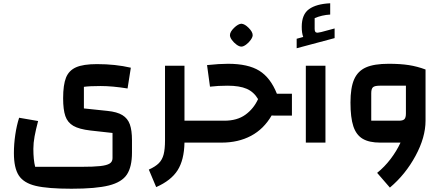

<svg xmlns="http://www.w3.org/2000/svg" viewBox="-20 -872 2707 1174"><path d="M97 -152 213 -132Q199 -79 191.5 -38.5Q184 2 184 38Q184 105 195 148H477Q552 148 592.5 143.5Q633 139 650.5 128Q668 117 668 95V-59L533 -74Q464 -82 428.5 -102.5Q393 -123 379.5 -162.5Q366 -202 366 -271Q366 -353 383.5 -397Q401 -441 445 -460.5Q489 -480 573 -480Q686 -480 780 -458L760 -331Q667 -346 596 -346Q527 -346 493 -341V-209L636 -194Q696 -188 728.5 -168Q761 -148 774 -111.5Q787 -75 787 -14V61Q787 148 756 195Q725 242 646 262Q567 282 417 282Q272 282 198.5 264.5Q125 247 95 201Q65 155 65 64Q65 9 73.5 -48.5Q82 -106 97 -152Z M1212 0H1108Q1106 106 1066 169Q1026 232 935 272L890 165Q930 147 951 126Q972 105 980.5 72.5Q989 40 989 -14V-470H1108V-134H1212Z M1765 -299V-165H1659Q1647 -165 1641 -166Q1593 -83 1515 -41.5Q1437 0 1335 0H1172V-134H1352Q1430 -134 1480.5 -170.5Q1531 -207 1558 -266Q1532 -310 1488.5 -329Q1445 -348 1371 -348Q1312 -348 1264 -342L1246 -474Q1321 -482 1374 -482Q1497 -482 1565.5 -439.5Q1634 -397 1673 -299ZM1386 -657Q1386 -677 1411 -701.5Q1436 -726 1456 -727Q1476 -726 1500.5 -701.5Q1525 -677 1525 -657Q1525 -645 1513 -628Q1501 -611 1484.5 -599Q1468 -587 1456 -587Q1443 -587 1426.5 -599Q1410 -611 1398 -627.5Q1386 -644 1386 -657Z M1850 -470H1970V0H1850ZM2026 -698V-639L1794 -577V-635L1834 -646Q1825 -670 1825 -708Q1825 -784 1869.5 -816Q1914 -848 1999 -852V-783Q1948 -780 1904 -761V-695Q1904 -683 1908 -677.5Q1912 -672 1922 -672Q1926 -672 1944 -676Z M2582 -447V-134Q2582 -32 2520.5 81.5Q2459 195 2364 275L2286 185Q2331 149 2368 100.5Q2405 52 2429 0H2305Q2237 0 2197.5 -23.5Q2158 -47 2140.5 -100Q2123 -153 2123 -245Q2123 -336 2145.5 -387Q2168 -438 2218 -460Q2268 -482 2357 -482Q2428 -482 2479.5 -474Q2531 -466 2582 -447ZM2420 -134Q2444 -134 2453 -143.5Q2462 -153 2462 -178V-348H2302Q2271 -348 2260.5 -338.5Q2250 -329 2250 -302V-134Z"/></svg>

Font: Changa SemiBold
Style: Regular
Weight: 600
Designer: Eduardo Rodriguez Tunni
Foundry: Eduardo Rodriguez Tunni
Version: Version 2.002; ttfautohint (v1.5) -l 8 -r 50 -G 150 -x 14 -H